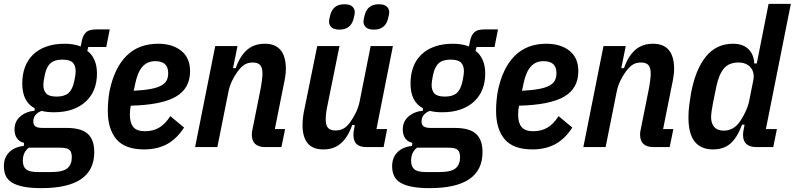

<svg xmlns="http://www.w3.org/2000/svg" viewBox="-44 -760 4106 992"><path d="M443 26Q443 212 170 212Q114 212 77 204.5Q40 197 17.5 183Q-5 169 -14.5 147.5Q-24 126 -24 99Q-24 54 3.5 26.5Q31 -1 79 -6L80 -22Q57 -27 44 -45Q31 -63 31 -91Q31 -133 61 -158.5Q91 -184 135 -188V-201Q71 -234 71 -329Q71 -375 85 -413Q99 -451 127 -478Q155 -505 196 -519.5Q237 -534 290 -534Q337 -534 373 -520L379 -550Q386 -581 402 -594.5Q418 -608 453 -608H523L505 -517H412L407 -497Q429 -482 443 -452Q457 -422 457 -380Q457 -335 442.5 -298.5Q428 -262 399.5 -235.5Q371 -209 330 -194.5Q289 -180 235 -180Q198 -180 171 -187Q151 -180 139.5 -166Q128 -152 128 -132Q128 -115 139 -107Q150 -99 176 -99H300Q376 -99 409.5 -68.5Q443 -38 443 26ZM327 52Q327 25 314.5 14Q302 3 266 3H105Q74 26 74 70Q74 101 91 115Q108 129 153 129H218Q281 129 304 109.5Q327 90 327 52ZM249 -261Q289 -261 310 -279.5Q331 -298 340 -342Q347 -376 347 -391Q347 -421 332 -436.5Q317 -452 278 -452Q238 -452 217 -433.5Q196 -415 187 -371Q180 -337 180 -322Q180 -292 195 -276.5Q210 -261 249 -261Z M701 12Q602 12 557.5 -40.5Q513 -93 513 -188Q513 -212 515.5 -241Q518 -270 523 -294Q548 -411 610.5 -472.5Q673 -534 773 -534Q847 -534 892.5 -497.5Q938 -461 938 -392Q938 -303 864.5 -260.5Q791 -218 632 -214Q629 -202 628 -189.5Q627 -177 627 -168Q627 -125 645 -103.5Q663 -82 705 -82Q746 -82 777.5 -100Q809 -118 836 -160L907 -101Q868 -41 817.5 -14.5Q767 12 701 12ZM759 -444Q717 -444 692 -415.5Q667 -387 655 -329L647 -291Q701 -294 735.5 -300.5Q770 -307 790 -318.5Q810 -330 817.5 -345.5Q825 -361 825 -382Q825 -444 759 -444Z M964 0 1068 -522H1183L1160 -408H1174Q1196 -471 1232.5 -502.5Q1269 -534 1324 -534Q1433 -534 1433 -403Q1433 -386 1429.5 -363Q1426 -340 1422 -323L1376 -93H1429L1410 0H1327Q1257 0 1257 -65Q1257 -72 1258 -79.5Q1259 -87 1261 -94L1304 -309Q1307 -326 1309.5 -346Q1312 -366 1312 -380Q1312 -411 1300 -424Q1288 -437 1262 -437Q1236 -437 1218.5 -425.5Q1201 -414 1184 -391Q1167 -368 1154.5 -341.5Q1142 -315 1136 -285L1079 0Z M1710 -522 1647 -211Q1639 -174 1639 -142Q1639 -112 1651 -99Q1663 -86 1689 -86Q1715 -86 1733 -97Q1751 -108 1767 -131Q1783 -154 1795.5 -180Q1808 -206 1814 -235L1871 -522H1986L1901 -93H1956L1938 0H1851Q1815 0 1798.5 -15.5Q1782 -31 1782 -65Q1782 -72 1783 -79.5Q1784 -87 1786 -95L1789 -114H1776Q1754 -52 1718 -20Q1682 12 1627 12Q1571 12 1545 -20.5Q1519 -53 1519 -114Q1519 -135 1522 -157.5Q1525 -180 1529 -197L1595 -522ZM1710 -607Q1681 -607 1668.5 -619Q1656 -631 1656 -648Q1656 -653 1657 -659.5Q1658 -666 1662 -681Q1676 -738 1735 -738Q1764 -738 1776.5 -726Q1789 -714 1789 -697Q1789 -692 1788 -685.5Q1787 -679 1783 -664Q1769 -607 1710 -607ZM1888 -607Q1859 -607 1846.5 -619Q1834 -631 1834 -648Q1834 -653 1835 -659.5Q1836 -666 1840 -681Q1854 -738 1913 -738Q1942 -738 1954.5 -726Q1967 -714 1967 -697Q1967 -692 1966 -685.5Q1965 -679 1961 -664Q1947 -607 1888 -607Z M2449 26Q2449 212 2176 212Q2120 212 2083 204.5Q2046 197 2023.5 183Q2001 169 1991.5 147.5Q1982 126 1982 99Q1982 54 2009.5 26.5Q2037 -1 2085 -6L2086 -22Q2063 -27 2050 -45Q2037 -63 2037 -91Q2037 -133 2067 -158.5Q2097 -184 2141 -188V-201Q2077 -234 2077 -329Q2077 -375 2091 -413Q2105 -451 2133 -478Q2161 -505 2202 -519.5Q2243 -534 2296 -534Q2343 -534 2379 -520L2385 -550Q2392 -581 2408 -594.5Q2424 -608 2459 -608H2529L2511 -517H2418L2413 -497Q2435 -482 2449 -452Q2463 -422 2463 -380Q2463 -335 2448.5 -298.5Q2434 -262 2405.5 -235.5Q2377 -209 2336 -194.5Q2295 -180 2241 -180Q2204 -180 2177 -187Q2157 -180 2145.5 -166Q2134 -152 2134 -132Q2134 -115 2145 -107Q2156 -99 2182 -99H2306Q2382 -99 2415.5 -68.5Q2449 -38 2449 26ZM2333 52Q2333 25 2320.5 14Q2308 3 2272 3H2111Q2080 26 2080 70Q2080 101 2097 115Q2114 129 2159 129H2224Q2287 129 2310 109.5Q2333 90 2333 52ZM2255 -261Q2295 -261 2316 -279.5Q2337 -298 2346 -342Q2353 -376 2353 -391Q2353 -421 2338 -436.5Q2323 -452 2284 -452Q2244 -452 2223 -433.5Q2202 -415 2193 -371Q2186 -337 2186 -322Q2186 -292 2201 -276.5Q2216 -261 2255 -261Z M2707 12Q2608 12 2563.5 -40.5Q2519 -93 2519 -188Q2519 -212 2521.5 -241Q2524 -270 2529 -294Q2554 -411 2616.5 -472.5Q2679 -534 2779 -534Q2853 -534 2898.5 -497.5Q2944 -461 2944 -392Q2944 -303 2870.5 -260.5Q2797 -218 2638 -214Q2635 -202 2634 -189.5Q2633 -177 2633 -168Q2633 -125 2651 -103.5Q2669 -82 2711 -82Q2752 -82 2783.5 -100Q2815 -118 2842 -160L2913 -101Q2874 -41 2823.5 -14.5Q2773 12 2707 12ZM2765 -444Q2723 -444 2698 -415.5Q2673 -387 2661 -329L2653 -291Q2707 -294 2741.5 -300.5Q2776 -307 2796 -318.5Q2816 -330 2823.5 -345.5Q2831 -361 2831 -382Q2831 -444 2765 -444Z M2970 0 3074 -522H3189L3166 -408H3180Q3202 -471 3238.5 -502.5Q3275 -534 3330 -534Q3439 -534 3439 -403Q3439 -386 3435.5 -363Q3432 -340 3428 -323L3382 -93H3435L3416 0H3333Q3263 0 3263 -65Q3263 -72 3264 -79.5Q3265 -87 3267 -94L3310 -309Q3313 -326 3315.5 -346Q3318 -366 3318 -380Q3318 -411 3306 -424Q3294 -437 3268 -437Q3242 -437 3224.5 -425.5Q3207 -414 3190 -391Q3173 -368 3160.5 -341.5Q3148 -315 3142 -285L3085 0Z M3865 0Q3795 0 3795 -63Q3795 -76 3799 -95L3803 -116H3790Q3764 -47 3729 -17.5Q3694 12 3640 12Q3578 12 3545.5 -28Q3513 -68 3513 -154Q3513 -184 3517 -216Q3521 -248 3526 -277Q3549 -401 3603 -467.5Q3657 -534 3743 -534Q3794 -534 3822.5 -506.5Q3851 -479 3853 -432H3866L3927 -740H4042L3913 -93H3970L3951 0ZM3695 -85Q3748 -85 3781 -135Q3797 -159 3809.5 -186.5Q3822 -214 3827 -240L3848 -345Q3856 -385 3834.5 -411Q3813 -437 3771 -437Q3722 -437 3696 -406Q3670 -375 3657 -312L3640 -229Q3636 -209 3633 -188Q3630 -167 3630 -155Q3630 -122 3646.5 -103.5Q3663 -85 3695 -85Z"/></svg>

Font: IBM Plex Sans Condensed SemiBold
Style: Italic
Weight: 600
Width: 3
Italic angle: -11°
Designer: Mike Abbink, Paul van der Laan, Pieter van Rosmalen
Foundry: Bold Monday
Version: Version 1.3